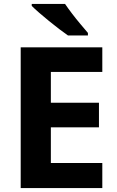

<svg xmlns="http://www.w3.org/2000/svg" viewBox="-20 -954 592 974"><path d="M85 0V-714H499V-589H238V-433H482V-308H238V-127H499V0ZM310 -934Q325 -912 345.5 -885Q366 -858 388 -832Q410 -806 426 -787V-774H325Q306 -787 280.5 -806.5Q255 -826 228.5 -847.5Q202 -869 178.5 -889.5Q155 -910 141 -924V-934Z"/></svg>

Font: Noto Sans Symbols
Style: Bold
Weight: 700
Version: Version 2.002